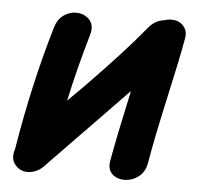

<svg xmlns="http://www.w3.org/2000/svg" viewBox="-44 -584 653 633"><g transform="rotate(5 282.5 -268.0)"><path d="M36 -9Q54 6 80.5 1.5Q107 -3 126 -25Q140 -40 321 -226L386 -293Q351 -133 338 -58Q333 -29 349.5 -14Q366 1 391 0.5Q416 0 437 -16Q458 -32 463 -64Q476 -141 505 -272Q537 -415 548 -479Q554 -505 538.5 -522.5Q523 -540 497 -539Q486 -539 474 -535Q444 -531 423 -505Q358 -425 238 -302L179 -243Q202 -350 236 -467Q244 -496 230 -513.5Q216 -531 192 -534Q168 -537 145.5 -523Q123 -509 114 -477Q57 -283 23 -75L22 -69Q9 -31 36 -9Z"/></g></svg>

Font: Balsamiq Sans
Style: Bold Italic
Weight: 700
Italic angle: -12°
Designer: Michael Angeles
Foundry: Balsamiq SRL
Version: Version 1.020; ttfautohint (v1.8.4.7-5d5b);gftools[0.9.26]